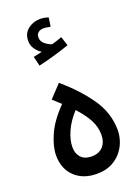

<svg xmlns="http://www.w3.org/2000/svg" viewBox="-155 -891 701 962"><g transform="rotate(-20 195.0 -410.5)"><path d="M190 3Q117 3 72.5 -39.5Q28 -82 28 -154Q28 -200 55 -261Q82 -322 145 -386L103 -424L166 -491Q252 -417 306 -340Q360 -263 362 -173Q363 -146 354 -115.5Q345 -85 324.5 -58.5Q304 -32 271 -14.5Q238 3 190 3ZM195 -88Q234 -88 255.5 -111.5Q277 -135 277 -174Q277 -215 257.5 -252.5Q238 -290 198 -334Q159 -292 139 -247Q119 -202 119 -164Q119 -130 138.5 -109Q158 -88 195 -88ZM104 -605 92 -656Q107 -659 117.5 -661.5Q128 -664 138 -666Q120 -678 106.5 -696.5Q93 -715 93 -740Q93 -780 121 -802Q149 -824 186 -824Q196 -824 208 -822Q220 -820 230 -816L223 -769Q214 -770 205.5 -772Q197 -774 188 -774Q168 -774 157.5 -764.5Q147 -755 147 -740Q147 -717 166 -702.5Q185 -688 201 -684Q232 -693 255 -702L271 -653Q237 -641 190.5 -627.5Q144 -614 104 -605Z"/></g></svg>

Font: Noto Sans Arabic UI Cn Md
Style: Regular
Weight: 500
Width: 3
Designer: Monotype Design Team, Nadine Chahine and Nizar Qandah
Foundry: Monotype Imaging Inc.
Version: Version 2.010; ttfautohint (v1.8.4.7-5d5b)